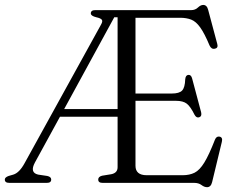

<svg xmlns="http://www.w3.org/2000/svg" viewBox="-26 -741 964 778"><path d="M450.5 -63.5V-268H217L115.5 -82.5Q93.5 -41.5 128.5 -33.5L165.5 -28Q181.5 -24.5 181.5 -13.5Q181.5 0 164 0H11.5Q-6.5 0 -6.5 -13.5Q-6.5 -22.5 9 -28L28 -33.5Q52.5 -41 73.5 -79.5L383.5 -641.5Q391.5 -655.5 386.2 -661.5Q381 -667.5 364.5 -671Q342 -676.5 342 -686.5Q342 -700 360 -700H749Q765 -700 776 -710.5Q787 -721 797.5 -721Q812.5 -721 817.5 -701L854.5 -562.5Q859 -546.5 844.5 -543.5Q830.5 -540.5 823 -557Q802.5 -606 785.2 -630Q768 -654 748.8 -661.5Q729.5 -669 703.5 -669H523V-362H670Q700.5 -362 712 -374.2Q723.5 -386.5 724.5 -419.5Q726 -436 736.5 -437.5Q748.5 -439 752.5 -423L789 -286Q793 -269.5 780.5 -265.5Q769.5 -262.5 762 -276.5Q746 -309 731 -320.8Q716 -332.5 687 -332.5H523V-69.5Q523 -31 568.5 -31H714Q742 -31 762.5 -41.2Q783 -51.5 802 -82.5Q821 -113.5 845 -175Q851 -189.5 863 -187.5Q877.5 -185 873 -166.5L833.5 -3Q828.5 17.5 813 17.5Q802 17.5 790.5 8.8Q779 0 760.5 0H389.5Q372 0 372 -13.5Q372 -25 387.5 -29L424.5 -35Q450.5 -40 450.5 -63.5ZM437 -671 234 -299H450.5V-671Z"/></svg>

Font: Fraunces 72pt S050 Light
Style: Regular
Weight: 300
Version: Version 1.000; ttfautohint (v1.8.3)